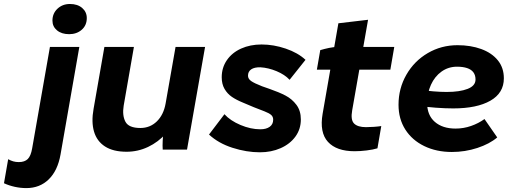

<svg xmlns="http://www.w3.org/2000/svg" viewBox="-124 -758 2612 973"><path d="M-103.8 170.6 -82.6 48.8Q-69.2 56.2 -56.6 59.8Q-44 63.4 -28.8 63.4Q1 63.4 16.7 47.9Q32.4 32.4 39 -6.4L129 -520H278L182.8 24.8Q168.4 106.6 123 150.9Q77.6 195.2 9.4 195.2Q-19.4 195.2 -48.5 188.9Q-77.6 182.6 -103.8 170.6ZM141.8 -653.6Q141.8 -690 167.3 -713.9Q192.8 -737.8 230.4 -737.8Q269.2 -737.8 292.5 -717.6Q315.8 -697.4 315.8 -666.5Q315.8 -629.6 290.2 -607.2Q264.6 -584.8 226.4 -584.8Q188.2 -584.8 165 -604.1Q141.8 -623.3 141.8 -653.6Z M350.2 -206.4 405 -520H554.6L502.8 -222.6Q494.8 -173.2 511.5 -141.3Q528.2 -109.4 587.4 -109.4Q636.4 -109.4 670.7 -142.7Q705 -176 715.2 -233.2L765.6 -520H915.2L823.8 0H700.6Q699.2 -18.8 700.5 -44.7Q701.8 -70.6 704.8 -88.2L717.6 -82Q678 -37.8 626.4 -13.4Q574.8 11 517.4 11Q449.6 11 408.2 -15.7Q366.8 -42.4 352.5 -91.1Q338.2 -139.8 350.2 -206.4Z M935.2 -76.2 1013.4 -179.2Q1043.2 -146.4 1094.8 -124.6Q1146.4 -102.8 1195.4 -102.8Q1225 -102.8 1242.7 -115.4Q1260.4 -128 1260.4 -151.6Q1260.4 -166.4 1250.2 -175.5Q1240 -184.6 1216.2 -193.8Q1162.8 -213.6 1107.2 -238Q1073.8 -251.6 1051 -267.2Q1028.2 -282.8 1013.9 -307.4Q999.6 -332 999.6 -366.4Q999.6 -415.2 1025.8 -453.2Q1052 -491.2 1098 -511.9Q1144 -532.6 1201.6 -532.6Q1262.6 -532.6 1324.2 -511.6Q1385.8 -490.6 1424.2 -454.8L1343.6 -353.6Q1319.4 -379.8 1277.8 -397.2Q1236.2 -414.6 1195.2 -417Q1165.4 -417.6 1149.1 -406.6Q1132.8 -395.6 1132.8 -374.4Q1132.8 -358.6 1148.6 -347.4Q1164.4 -336.2 1204 -320.8Q1219.8 -315.8 1242.2 -307.4Q1289.6 -291 1322.7 -273.8Q1355.8 -256.6 1378.2 -226.7Q1400.6 -196.8 1400.6 -152.8Q1400.6 -103.6 1373.1 -65.8Q1345.6 -28 1298.1 -7.1Q1250.6 13.8 1193.2 13.8Q1125.6 13.8 1054.3 -9Q983 -31.8 935.2 -76.2Z M1511 -181.8 1590.8 -640 1741.2 -657.8 1660.8 -199Q1652 -150.2 1670.5 -131.9Q1689 -113.6 1730.8 -113.6Q1748.4 -113.6 1771 -115.2Q1793.6 -116.8 1808.2 -119.2L1788.8 -6.4Q1766.4 0.4 1734.1 4.4Q1701.8 8.4 1673 8.4Q1581.4 8.4 1538 -39Q1494.6 -86.4 1511 -181.8ZM1585 -520H1874L1854.2 -405H1481.8L1499 -504Q1520.6 -510.4 1543.8 -515.2Q1567 -520 1585 -520Z M1895.6 -227.2Q1895.6 -309.8 1935.4 -379.3Q1975.2 -448.8 2043.8 -488.9Q2112.4 -529 2194.6 -529Q2261.4 -529 2314.8 -509.5Q2368.2 -490 2398.8 -452.4Q2429.4 -414.8 2429.4 -361.2Q2429.4 -286.6 2361 -247.6Q2292.6 -208.6 2172.8 -208.6Q2090.4 -208.6 1983.2 -223L1995.4 -304.2Q2076 -292 2139.6 -292Q2206 -292 2245.9 -307.6Q2285.8 -323.2 2285.8 -355.2Q2285.8 -377 2275 -391.5Q2264.2 -406 2243 -413Q2221.8 -420 2192.2 -420Q2148.2 -420 2113.7 -395.4Q2079.2 -370.8 2059.9 -328.4Q2040.6 -286 2040.6 -235.8Q2040.6 -174 2079.8 -140.2Q2119 -106.4 2184.6 -106.4Q2225.2 -106.4 2263.3 -119.7Q2301.4 -133 2331.2 -154.8L2395.8 -61.6Q2357.2 -28.6 2295.1 -8.2Q2233 12.2 2165.8 12.2Q2087.8 12.2 2026.2 -17.6Q1964.6 -47.4 1930.1 -101.4Q1895.6 -155.4 1895.6 -227.2Z"/></svg>

Font: Fixel Italic Variable 20240409 Display Thin
Style: Italic
Weight: 100
Italic angle: -10°
Designer: AlfaBravo + MacPaw
Foundry: Kyrylo Tkachov, Marchela Mozhyna, Serhii Makarenko, Maria Weinstein, Zakhar Kryvoshyya
Version: Version 1.211;Glyphs 3.2 (3225)